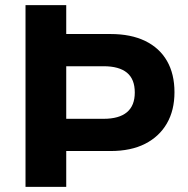

<svg xmlns="http://www.w3.org/2000/svg" viewBox="-20 -725 729 745"><path d="M79 0V-705H237V-593H409Q488 -593 543.5 -566Q599 -539 628 -488.5Q657 -438 657 -367Q657 -297 627.5 -246Q598 -195 543 -167Q488 -139 409 -139H237V0ZM237 -264H382Q442 -264 472.5 -289.5Q503 -315 503 -366Q503 -418 472.5 -443Q442 -468 382 -468H237Z"/></svg>

Font: Nunito Sans 10pt ExtraBold
Style: Regular
Weight: 800
Designer: Vernon Adams
Foundry: Vernon Adams
Version: Version 3.101;gftools[0.9.27]